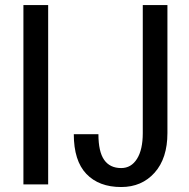

<svg xmlns="http://www.w3.org/2000/svg" viewBox="-20 -731 748 761"><path d="M170.9 0H72.8V-710.9H170.9ZM545.9 -710.9H643.6V-203.6Q643.6 -103.5 592.8 -46.6Q542 10.3 460.4 10.3Q372.1 10.3 322.3 -41.7Q272.5 -93.8 272.5 -199.2H370.1Q370.1 -129.9 392.8 -97.4Q415.5 -64.9 460.4 -64.9Q500 -64.9 522.9 -101.3Q545.9 -137.7 545.9 -203.6Z"/></svg>

Font: Franco
Style: Regular
Weight: 400
Designer: Google
Version: Version 1.200311; 2013